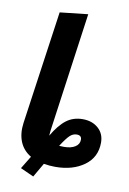

<svg xmlns="http://www.w3.org/2000/svg" viewBox="-93 -813 638 951"><g transform="rotate(10 226.5 -337.5)"><path d="M444.8 -141.1Q444.8 -67.4 387.2 -25.6Q329.6 16.1 242.2 16.1Q214.4 16.1 184.1 11.2L143.1 82L76.2 51.8L115.2 -12.2Q75.2 -36.1 58.8 -76.9Q42.5 -117.7 49.8 -170.9L130.9 -741.2L272 -756.8L188 -154.8Q186 -137.2 186 -130.9Q218.8 -187 253.4 -213.6Q288.1 -240.2 335.9 -240.2Q383.8 -240.2 414.3 -213.1Q444.8 -186 444.8 -141.1ZM268.1 -88.9Q302.2 -88.9 323.2 -102.1Q344.2 -115.2 344.2 -138.2Q344.2 -160.2 319.8 -160.2Q300.8 -160.2 285.2 -145.5Q269.5 -130.9 243.2 -89.8Q251 -88.9 268.1 -88.9Z"/></g></svg>

Font: FiraGO SemiBold
Style: Italic
Weight: 600
Italic angle: -8°
Designer: bBox Type GmbH
Foundry: bBox Type GmbH
Version: Version 1.001;PS 001.001;hotconv 1.0.88;makeotf.lib2.5.64775